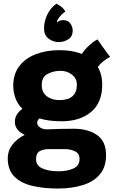

<svg xmlns="http://www.w3.org/2000/svg" viewBox="-20 -810 656 1079"><path d="M327 -128.5Q290 -128.5 258.8 -132.5Q227.5 -136.5 202 -144.5Q189 -133.5 189 -120Q189 -106 204 -94.5Q219 -83 246 -83H247.5Q278.5 -84.5 313 -85.5Q347.5 -86.5 395 -86.5Q474.5 -86.5 525.2 -51.2Q576 -16 576 61.5Q576 130 540.2 171.2Q504.5 212.5 443 231Q381.5 249.5 304.5 249.5Q226.5 249.5 162.8 234.8Q99 220 61.2 182.8Q23.5 145.5 23.5 78.5Q23.5 38.5 48.5 4.5Q73.5 -29.5 119 -52Q89 -66.5 76.2 -85Q63.5 -103.5 63.5 -124.5Q63.5 -150.5 76.8 -169.2Q90 -188 106 -198Q78.5 -225.5 66.5 -259.2Q54.5 -293 54.5 -328.5Q54.5 -393.5 88.2 -438Q122 -482.5 180.8 -505.2Q239.5 -528 314 -528Q387 -528 440 -507Q456 -531.5 480.5 -554.2Q505 -577 528 -588.5Q535 -578 548 -559.5Q561 -541 575 -521.8Q589 -502.5 599 -490.5Q582.5 -482.5 563 -467.5Q543.5 -452.5 529.5 -434Q554.5 -391.5 554.5 -334.5Q554.5 -233 491.8 -180.8Q429 -128.5 327 -128.5ZM313.5 -247.5Q412 -247.5 412 -334.5Q412 -369 384.5 -390.5Q357 -412 320 -412Q279 -412 246.8 -394.2Q214.5 -376.5 214.5 -332.5Q214.5 -291 242.8 -269.2Q271 -247.5 313.5 -247.5ZM309 152.5Q359.5 152.5 393.2 136.5Q427 120.5 427 84Q427 52 401 40Q375 28 345 28H252Q224 28 203.2 39.5Q182.5 51 182.5 85.5Q182.5 120.5 218.2 136.5Q254 152.5 309 152.5ZM297 -789.5Q302.5 -787 319 -776.2Q335.5 -765.5 347.5 -745Q339 -740 328 -729.5Q317 -719 309 -707.5Q301 -696 301 -688.5Q301 -684.5 302 -684Q306.5 -689 314 -693Q321.5 -697 336.5 -697Q361.5 -697 375 -678.5Q388.5 -660 388.5 -637.5Q388.5 -605 364 -589.2Q339.5 -573.5 310 -573.5Q279 -573.5 253.2 -592.8Q227.5 -612 227.5 -650Q227.5 -688.5 245 -726.5Q262.5 -764.5 297 -789.5Z"/></svg>

Font: Grandstander
Style: Bold
Weight: 700
Designer: Tyler Finck
Foundry: Etcetera Type Co
Version: Version 1.200; ttfautohint (v1.8.3)